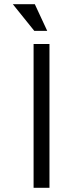

<svg xmlns="http://www.w3.org/2000/svg" viewBox="-20 -901 318 921"><path d="M217.3 -689.9H141.1V0H217.3ZM147 -880.9H41.5L144.5 -752.9H206.5Z"/></svg>

Font: Saysettha
Style: Regular
Weight: 400
Designer: John M. Durdin
Foundry: Lao Script for Windows
Version: Version 2.201